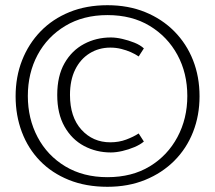

<svg xmlns="http://www.w3.org/2000/svg" viewBox="-20 -706 827 738"><path d="M747 -336Q747 -411 722 -474.5Q697 -538 650 -585.5Q603 -633 538 -659.5Q473 -686 393 -686Q312 -686 247 -659.5Q182 -633 136 -585.5Q90 -538 65 -474.5Q40 -411 40 -336Q40 -262 64 -198.5Q88 -135 133.5 -88Q179 -41 244.5 -14.5Q310 12 393 12Q473 12 538 -14.5Q603 -41 650 -88Q697 -135 722 -198.5Q747 -262 747 -336ZM87 -337Q87 -425 124.5 -495Q162 -565 231 -606.5Q300 -648 393 -648Q487 -648 555.5 -606.5Q624 -565 662 -495Q700 -425 700 -337Q700 -250 662 -179Q624 -108 555.5 -66.5Q487 -25 393 -25Q300 -25 231 -66.5Q162 -108 124.5 -179Q87 -250 87 -337ZM406 -120Q426 -120 450 -125.5Q474 -131 496.5 -140.5Q519 -150 533 -162L513 -193Q493 -180 465 -169.5Q437 -159 404 -159Q337 -159 293 -207.5Q249 -256 249 -341Q249 -398 269 -438.5Q289 -479 324.5 -501Q360 -523 404 -523Q426 -523 446 -518Q466 -513 483 -505.5Q500 -498 513 -489L533 -520Q519 -533 496.5 -542Q474 -551 450 -556.5Q426 -562 406 -562Q350 -562 303 -537Q256 -512 228 -463Q200 -414 200 -341Q200 -269 228 -219.5Q256 -170 303 -145Q350 -120 406 -120Z"/></svg>

Font: Catamaran Thin
Style: Regular
Weight: 100
Designer: Pria Ravichandran
Version: Version 2.000